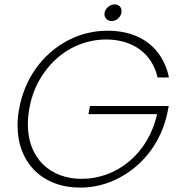

<svg xmlns="http://www.w3.org/2000/svg" viewBox="-20 -848 827 875"><path d="M60 -276C60 -106 174 7 345 7C408 7 468 -8 524 -38C636 -97 716 -204 743 -335L749 -365H390L383 -328H696C656 -148 513 -33 352 -33C208 -33 107 -128 107 -280C107 -303 109 -326 113 -350C124 -414 147 -470 182 -518C250 -614 353 -668 464 -668C589 -668 675 -600 698 -495H750C722 -628 622 -708 471 -708C406 -708 345 -693 288 -663C173 -602 91 -489 67 -350C62 -326 60 -301 60 -276ZM456 -783C456 -766 470 -752 489 -752C512 -752 534 -773 534 -797C534 -816 521 -828 502 -828C479 -828 456 -807 456 -783Z"/></svg>

Font: Momo Neue ExtLt
Style: Italic
Weight: 200
Italic angle: -10°
Designer: Ninad Kale (Devanagari), Jonny Pinhorn (Latin)
Foundry: Indian Type Foundry
Version: 4.004